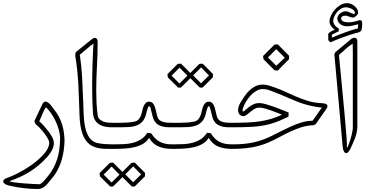

<svg xmlns="http://www.w3.org/2000/svg" viewBox="-80 -974 2393 1243"><path d="M337.9 -64.5Q336.9 -29.3 331.8 4.6Q326.7 38.6 316.4 70.6Q306.2 102.5 289.8 132.3Q273.4 162.1 249 189.5Q240.7 198.7 232.4 209.2Q224.1 219.7 214.4 228.8Q204.6 237.8 192.9 243.7Q181.2 249.5 166 249.5Q77.1 249.5 -8.8 230Q-14.2 229 -22.7 227.1Q-31.2 225.1 -39.3 221.4Q-47.4 217.8 -53.5 212.4Q-59.6 207 -59.6 198.7Q-57.6 192.4 -53.5 188.5Q-49.3 184.6 -44.4 181.9Q-39.6 179.2 -34.2 177.7Q-28.8 176.3 -23.4 173.8Q-8.8 168 5.9 161.6Q20.5 155.3 34.7 147.9Q77.6 126 118.2 98.1Q158.7 70.3 192.4 35.6Q200.7 26.9 209 17.1Q217.3 7.3 223.9 -3.7Q230.5 -14.6 234.6 -26.4Q238.8 -38.1 238.8 -50.8Q238.8 -58.1 233.9 -68.4Q229 -78.6 222.2 -89.4Q215.3 -100.1 208.3 -109.4Q201.2 -118.7 196.8 -124Q185.5 -137.7 173.3 -149.9Q161.1 -162.1 147.9 -173.3Q146.5 -177.2 145.3 -181.6Q144 -186 142.6 -190.4L195.3 -301.8Q197.8 -307.1 202.9 -311.8Q208 -316.4 214.8 -316.4Q223.1 -316.4 231.7 -309.8Q240.2 -303.2 247.6 -294.9Q254.9 -286.6 260.5 -278.3Q266.1 -270 269 -266.6Q288.6 -242.7 301.3 -218.3Q314 -193.8 321.8 -168.7Q329.6 -143.6 333.3 -117.7Q336.9 -91.8 337.9 -64.5ZM308.6 -63Q309.1 -65.9 309.1 -68.6Q309.1 -71.3 309.1 -74.2Q309.1 -105 299.8 -137Q290.5 -168.9 276.6 -196.8Q262.7 -224.6 246.6 -246.6Q230.5 -268.6 217.3 -279.3Q212.4 -273.4 207.3 -263.4Q202.1 -253.4 196.8 -241.2Q191.4 -229 185.8 -215.3Q180.2 -201.7 174.3 -189Q189.9 -175.3 203.9 -159.7Q217.8 -144 230.5 -127.4Q237.3 -118.7 243.9 -109.4Q250.5 -100.1 256.1 -89.8Q261.7 -79.6 265.1 -68.6Q268.6 -57.6 268.6 -46.4Q268.6 -34.2 264.9 -22.2Q261.2 -10.3 255.1 1.2Q249 12.7 241.5 22.9Q233.9 33.2 226.1 41.5Q200.2 70.8 172.6 94Q145 117.2 115.5 136Q85.9 154.8 53.7 169.7Q21.5 184.6 -14.2 197.3Q-17.1 198.2 -17.1 199.2Q-17.1 201.2 -7.3 203.4Q2.4 205.6 18.6 207.5Q34.7 209.5 55.2 211.4Q75.7 213.4 97.4 214.8Q119.1 216.3 140.4 217.3Q161.6 218.3 178.7 218.8Q192.9 210 205.6 195.8Q218.3 181.6 228.5 168.9Q250 143.1 264.6 116Q279.3 88.9 288.8 60.1Q298.3 31.2 303 0.7Q307.6 -29.8 308.6 -63Z M645 -149.9Q626 -149.9 605.2 -153.1Q584.5 -156.2 566.7 -166Q548.8 -175.8 536.6 -193.8Q524.4 -211.9 522 -241.7Q519.5 -277.8 518.1 -317.4Q516.6 -356.9 516.6 -398.9Q516.6 -436.5 517.1 -475.1Q517.6 -513.7 518.8 -551Q520 -588.4 521.5 -624Q522.9 -659.7 524.9 -691.9Q502.4 -675.8 480.5 -656.5Q458.5 -637.2 436.5 -619.6Q448.7 -537.6 452.4 -456.3Q456.1 -375 459.5 -293Q460.4 -273.9 460.9 -249.8Q461.4 -225.6 463.9 -200Q466.3 -174.3 471.7 -149.2Q477.1 -124 487.1 -103Q497.1 -82 512.7 -67.4Q528.3 -52.7 551.3 -47.9Q574.7 -43 597.9 -41.3Q621.1 -39.6 645 -39.6H659.7Q667 -39.6 670.7 -34.9Q674.3 -30.3 674.3 -24.9Q674.3 -19.5 670.7 -14.9Q667 -10.3 659.7 -10.3H645Q625 -10.3 603.5 -10.5Q582 -10.7 561.5 -14.4Q541 -18.1 522 -26.4Q502.9 -34.7 487.8 -50.8Q466.3 -73.7 455.6 -103Q444.8 -132.3 440.2 -164.6Q435.5 -196.8 434.8 -229.5Q434.1 -262.2 432.6 -291.5Q430.7 -331.1 429.7 -367.2Q428.7 -403.3 426.5 -440.9Q424.3 -478.5 419.9 -520.3Q415.5 -562 407.2 -612.8Q407.2 -621.1 407.7 -625.5Q408.2 -629.9 409.2 -632.6Q410.2 -635.3 412.1 -637.2Q414.1 -639.2 417.5 -641.6Q439.9 -660.2 462.4 -678.2Q484.9 -696.3 507.8 -714.8Q513.7 -719.7 521 -724.4Q528.3 -729 535.2 -729Q542.5 -729 547.4 -722.2Q552.2 -715.3 552.2 -701.2Q552.2 -622.1 547.6 -543.5Q543 -464.8 543 -385.7Q543 -346.2 544.9 -307.1Q546.9 -268.1 552.2 -228.5Q554.7 -211.4 565.2 -201.7Q575.7 -191.9 589.6 -186.8Q603.5 -181.6 618.7 -180.4Q633.8 -179.2 645 -179.2H659.7Q667 -179.2 670.7 -174.6Q674.3 -169.9 674.3 -164.6Q674.3 -158.7 670.7 -154.3Q667 -149.9 659.7 -149.9Z M1030.8 -10.3Q983.4 -10.3 946 -25.9Q908.7 -41.5 885.3 -81.5Q870.6 -57.6 846.7 -43.5Q822.8 -29.3 793.2 -22Q763.7 -14.6 730.7 -12.5Q697.8 -10.3 664.6 -10.3H649.9Q642.6 -10.3 638.9 -14.9Q635.3 -19.5 635.3 -24.9Q635.3 -30.3 638.9 -34.9Q642.6 -39.6 649.9 -39.6H664.6Q692.4 -39.6 721.7 -40.8Q751 -42 778.8 -49.1Q806.6 -56.2 831.5 -71.3Q856.4 -86.4 874.5 -114.3Q880.9 -113.3 886.7 -112.8Q892.6 -112.3 898.9 -111.3Q911.1 -91.8 925 -77.9Q939 -64 955.3 -55.7Q971.7 -47.4 990.7 -43.5Q1009.8 -39.6 1032.7 -39.6H1045.4Q1052.7 -39.6 1056.4 -34.9Q1060.1 -30.3 1060.1 -24.9Q1060.1 -19.5 1056.4 -14.9Q1052.7 -10.3 1045.4 -10.3ZM1030.8 -149.9Q1019 -149.9 1004.2 -150.4Q989.3 -150.9 973.9 -154.5Q958.5 -158.2 944.8 -166Q931.2 -173.8 921.4 -188.5Q913.6 -200.2 909.2 -216.3Q904.8 -232.4 901.4 -247.6Q897.9 -262.7 894.8 -273.9Q891.6 -285.2 886.2 -286.6Q881.8 -286.6 878.4 -278.6Q875 -270.5 872.1 -259.8Q869.1 -249 866.7 -238.5Q864.3 -228 862.3 -222.7Q853 -197.3 837.6 -182.6Q822.3 -168 801.8 -160.6Q781.2 -153.3 756.3 -151.6Q731.4 -149.9 702.6 -149.9H664.6H649.9Q642.6 -149.9 638.9 -154.5Q635.3 -159.2 635.3 -164.6Q635.3 -169.9 638.9 -174.6Q642.6 -179.2 649.9 -179.2H664.6H701.7Q725.1 -179.2 747.1 -180.7Q769 -182.1 793.5 -187.5Q809.6 -191.4 818.6 -202.4Q827.6 -213.4 832.8 -227.5Q837.9 -241.7 841.1 -256.8Q844.2 -272 848.6 -283.7Q853 -295.9 862.3 -305.9Q871.6 -315.9 885.3 -315.9Q897.5 -315.9 905 -309.8Q912.6 -303.7 917.7 -293.7Q922.9 -283.7 926 -271.2Q929.2 -258.8 931.9 -246.6Q934.6 -234.4 937.5 -223.4Q940.4 -212.4 945.3 -205.1Q951.2 -196.3 960.4 -191.2Q969.7 -186 981 -183.3Q992.2 -180.7 1005.1 -179.9Q1018.1 -179.2 1030.8 -179.2H1045.4Q1052.7 -179.2 1056.4 -174.6Q1060.1 -169.9 1060.1 -164.6Q1060.1 -159.2 1056.4 -154.5Q1052.7 -149.9 1045.4 -149.9ZM858.4 167.5Q841.8 184.1 825.4 200.4Q809.1 216.8 792 233.4Q787.6 233.4 783.2 233.6Q778.8 233.9 774.4 233.9Q757.3 217.3 741 200.9Q724.6 184.6 708 168Q707 162.6 706.5 157.5Q706.1 152.3 705.1 147Q721.7 129.9 738.3 113.3Q754.9 96.7 771.5 80.1Q776.9 79.6 782.2 79.3Q787.6 79.1 793 79.1Q810.1 95.7 826.4 112.3Q842.8 128.9 859.4 146ZM833.5 154.8Q825.7 147.5 819.6 141.1Q813.5 134.8 807.9 128.9Q802.2 123 796.1 116.9Q790 110.8 782.2 103Q769.5 116.2 756.6 129.2Q743.7 142.1 731 154.8Q743.7 167.5 756.6 180.4Q769.5 193.4 782.2 206.1ZM718.3 167.5Q701.7 184.1 685.3 200.4Q668.9 216.8 651.9 233.4Q647.5 233.4 643.1 233.6Q638.7 233.9 634.3 233.9Q617.2 217.3 600.6 200.9Q584 184.6 567.4 168Q566.4 162.6 565.9 157.5Q565.4 152.3 564.5 147Q581.5 129.9 597.9 113.3Q614.3 96.7 631.3 80.1Q636.7 79.6 642.1 79.3Q647.5 79.1 652.8 79.1Q669.9 95.7 686.3 112.3Q702.6 128.9 719.2 146ZM693.8 156.2Q686 148.9 679.9 142.6Q673.8 136.2 668.2 130.4Q662.6 124.5 656.5 118.4Q650.4 112.3 642.6 104.5Q629.9 117.7 616.9 130.6Q604 143.6 591.3 156.2Q604 168.9 616.9 181.9Q629.9 194.8 642.6 207.5Z M1416.5 -10.3Q1369.1 -10.3 1331.8 -25.9Q1294.4 -41.5 1271 -81.5Q1256.3 -57.6 1232.4 -43.5Q1208.5 -29.3 1179 -22Q1149.4 -14.6 1116.5 -12.5Q1083.5 -10.3 1050.3 -10.3H1035.6Q1028.3 -10.3 1024.7 -14.9Q1021 -19.5 1021 -24.9Q1021 -30.3 1024.7 -34.9Q1028.3 -39.6 1035.6 -39.6H1050.3Q1078.1 -39.6 1107.4 -40.8Q1136.7 -42 1164.6 -49.1Q1192.4 -56.2 1217.3 -71.3Q1242.2 -86.4 1260.3 -114.3Q1266.6 -113.3 1272.5 -112.8Q1278.3 -112.3 1284.7 -111.3Q1296.9 -91.8 1310.8 -77.9Q1324.7 -64 1341.1 -55.7Q1357.4 -47.4 1376.5 -43.5Q1395.5 -39.6 1418.5 -39.6H1431.2Q1438.5 -39.6 1442.1 -34.9Q1445.8 -30.3 1445.8 -24.9Q1445.8 -19.5 1442.1 -14.9Q1438.5 -10.3 1431.2 -10.3ZM1416.5 -149.9Q1404.8 -149.9 1389.9 -150.4Q1375 -150.9 1359.6 -154.5Q1344.2 -158.2 1330.6 -166Q1316.9 -173.8 1307.1 -188.5Q1299.3 -200.2 1294.9 -216.3Q1290.5 -232.4 1287.1 -247.6Q1283.7 -262.7 1280.5 -273.9Q1277.3 -285.2 1272 -286.6Q1267.6 -286.6 1264.2 -278.6Q1260.7 -270.5 1257.8 -259.8Q1254.9 -249 1252.4 -238.5Q1250 -228 1248 -222.7Q1238.8 -197.3 1223.4 -182.6Q1208 -168 1187.5 -160.6Q1167 -153.3 1142.1 -151.6Q1117.2 -149.9 1088.4 -149.9H1050.3H1035.6Q1028.3 -149.9 1024.7 -154.5Q1021 -159.2 1021 -164.6Q1021 -169.9 1024.7 -174.6Q1028.3 -179.2 1035.6 -179.2H1050.3H1087.4Q1110.8 -179.2 1132.8 -180.7Q1154.8 -182.1 1179.2 -187.5Q1195.3 -191.4 1204.3 -202.4Q1213.4 -213.4 1218.5 -227.5Q1223.6 -241.7 1226.8 -256.8Q1230 -272 1234.4 -283.7Q1238.8 -295.9 1248 -305.9Q1257.3 -315.9 1271 -315.9Q1283.2 -315.9 1290.8 -309.8Q1298.3 -303.7 1303.5 -293.7Q1308.6 -283.7 1311.8 -271.2Q1314.9 -258.8 1317.6 -246.6Q1320.3 -234.4 1323.2 -223.4Q1326.2 -212.4 1331.1 -205.1Q1336.9 -196.3 1346.2 -191.2Q1355.5 -186 1366.7 -183.3Q1377.9 -180.7 1390.9 -179.9Q1403.8 -179.2 1416.5 -179.2H1431.2Q1438.5 -179.2 1442.1 -174.6Q1445.8 -169.9 1445.8 -164.6Q1445.8 -159.2 1442.1 -154.5Q1438.5 -149.9 1431.2 -149.9ZM1297.9 -473.1Q1281.2 -456.5 1264.9 -440.2Q1248.5 -423.8 1231.4 -407.2Q1227.1 -407.2 1222.7 -407Q1218.3 -406.7 1213.9 -406.7Q1196.8 -423.3 1180.4 -439.7Q1164.1 -456.1 1147.5 -472.7Q1146.5 -478 1146 -483.2Q1145.5 -488.3 1144.5 -493.7Q1161.1 -510.7 1177.7 -527.3Q1194.3 -543.9 1210.9 -560.5Q1216.3 -561 1221.7 -561.3Q1227.1 -561.5 1232.4 -561.5Q1249.5 -544.9 1265.9 -528.3Q1282.2 -511.7 1298.8 -494.6ZM1272.9 -485.8Q1265.1 -493.2 1259 -499.5Q1252.9 -505.9 1247.3 -511.7Q1241.7 -517.6 1235.6 -523.7Q1229.5 -529.8 1221.7 -537.6Q1209 -524.4 1196 -511.5Q1183.1 -498.5 1170.4 -485.8Q1183.1 -473.1 1196 -460.2Q1209 -447.3 1221.7 -434.6ZM1157.7 -473.1Q1141.1 -456.5 1124.8 -440.2Q1108.4 -423.8 1091.3 -407.2Q1086.9 -407.2 1082.5 -407Q1078.1 -406.7 1073.7 -406.7Q1056.6 -423.3 1040 -439.7Q1023.4 -456.1 1006.8 -472.7Q1005.9 -478 1005.4 -483.2Q1004.9 -488.3 1003.9 -493.7Q1021 -510.7 1037.4 -527.3Q1053.7 -543.9 1070.8 -560.5Q1076.2 -561 1081.5 -561.3Q1086.9 -561.5 1092.3 -561.5Q1109.4 -544.9 1125.7 -528.3Q1142.1 -511.7 1158.7 -494.6ZM1133.3 -484.4Q1125.5 -491.7 1119.4 -498Q1113.3 -504.4 1107.7 -510.3Q1102.1 -516.1 1095.9 -522.2Q1089.8 -528.3 1082 -536.1Q1069.3 -522.9 1056.4 -510Q1043.5 -497.1 1030.8 -484.4Q1043.5 -471.7 1056.4 -458.7Q1069.3 -445.8 1082 -433.1Z M1436 -39.6Q1502.9 -39.6 1561.5 -52.2Q1620.1 -64.9 1679.7 -94.7Q1725.6 -117.7 1762 -135.7Q1798.3 -153.8 1829.3 -166.3Q1860.4 -178.7 1887.9 -185.5Q1915.5 -192.4 1943.8 -192.4Q1952.1 -204.6 1959.5 -214.8Q1966.8 -225.1 1973.6 -234.9Q1980.5 -244.6 1987.8 -254.9Q1995.1 -265.1 2003.4 -276.9Q1969.2 -281.2 1941.4 -287.1Q1913.6 -293 1889.6 -300.3Q1865.7 -307.6 1844 -316.2Q1822.3 -324.7 1799.8 -334.5Q1777.3 -344.2 1752.9 -354.7Q1728.5 -365.2 1699.2 -376.5Q1681.2 -383.3 1661.9 -390.4Q1642.6 -397.5 1622.1 -397.5Q1602.5 -397.5 1585.2 -388.7Q1567.9 -379.9 1553.2 -366.5Q1538.6 -353 1526.9 -336.9Q1515.1 -320.8 1507.1 -305.7Q1499 -290.5 1494.6 -278.3Q1490.2 -266.1 1490.2 -261.2L1489.7 -261.7Q1490.2 -252.9 1494.6 -252.9Q1499.5 -252.9 1508.3 -261.2Q1517.1 -269.5 1530 -279.8Q1543 -290 1560.1 -298.3Q1577.1 -306.6 1598.1 -306.6Q1612.3 -306.6 1626.2 -303.2Q1640.1 -299.8 1652.8 -295.9Q1687.5 -285.2 1721.2 -272.2Q1754.9 -259.3 1788.6 -245.6Q1788.1 -238.8 1788.1 -232.2Q1788.1 -225.6 1787.6 -218.8Q1758.3 -204.6 1728.5 -191.9Q1698.7 -179.2 1667.5 -170.9Q1612.3 -156.2 1552.7 -153.1Q1493.2 -149.9 1436 -149.9H1421.4Q1414.1 -149.9 1410.4 -154.5Q1406.7 -159.2 1406.7 -164.6Q1406.7 -169.9 1410.4 -174.6Q1414.1 -179.2 1421.4 -179.2H1436Q1484.9 -179.2 1526.1 -181.2Q1567.4 -183.1 1604.2 -188.7Q1641.1 -194.3 1675.8 -204.6Q1710.4 -214.8 1745.6 -231.4Q1731.9 -236.8 1712.6 -244.6Q1693.4 -252.4 1672.6 -259.8Q1651.9 -267.1 1632.3 -272.2Q1612.8 -277.3 1598.1 -277.3Q1582 -277.3 1567.6 -268.8Q1553.2 -260.3 1540.8 -249.8Q1528.3 -239.3 1517.3 -230.7Q1506.3 -222.2 1496.6 -222.2Q1486.8 -222.2 1480 -225.8Q1473.1 -229.5 1469 -235.1Q1464.8 -240.7 1463.1 -247.6Q1461.4 -254.4 1461.4 -260.7Q1461.4 -274.4 1466.1 -287.4Q1470.7 -300.3 1477.5 -311.5Q1489.7 -331.5 1503.9 -352.1Q1518.1 -372.6 1535.4 -389.2Q1552.7 -405.8 1574 -416Q1595.2 -426.3 1621.1 -426.3Q1639.6 -426.3 1657 -421.4Q1674.3 -416.5 1691.9 -410.2Q1730 -397 1764.9 -380.9Q1799.8 -364.7 1835 -349.6Q1870.1 -334.5 1906.7 -322.8Q1943.4 -311 1984.9 -307.1Q1990.7 -306.6 2000.2 -306.4Q2009.8 -306.2 2018.6 -304.4Q2027.3 -302.7 2033.7 -298.8Q2040 -294.9 2040 -287.6Q2040 -284.7 2039.1 -280.5Q2038.1 -276.4 2034.7 -272L1964.4 -170.9Q1961.4 -168.9 1958.3 -167.2Q1955.1 -165.5 1952.1 -163.6Q1909.7 -162.1 1872.3 -150.4Q1835 -138.7 1799.3 -122.1Q1763.7 -105.5 1728.5 -86.2Q1693.4 -66.9 1655.8 -50.8Q1604.5 -28.8 1547.4 -19.5Q1490.2 -10.3 1434.1 -10.3H1421.4Q1414.1 -10.3 1410.4 -14.9Q1406.7 -19.5 1406.7 -24.9Q1406.7 -30.3 1410.4 -34.9Q1414.1 -39.6 1421.4 -39.6ZM1791 -590.8Q1772.5 -572.3 1754.4 -553.7Q1736.3 -535.2 1717.8 -516.6Q1712.4 -517.6 1707.3 -518.1Q1702.1 -518.6 1696.8 -519.5Q1661.1 -554.7 1626 -590.3Q1625 -595.7 1624.5 -600.8Q1624 -606 1623 -611.3Q1641.6 -629.9 1660.2 -648.4Q1678.7 -667 1697.3 -685.5Q1702.6 -686 1708 -686.3Q1713.4 -686.5 1718.8 -686.5Q1737.3 -668 1755.4 -649.4Q1773.4 -630.9 1792 -612.3ZM1763.7 -600.1Q1755.9 -607.9 1749.3 -614.5Q1742.7 -621.1 1736.1 -627.7Q1729.5 -634.3 1722.9 -641.1Q1716.3 -647.9 1708.5 -655.8L1654.8 -602.1Q1668.5 -588.9 1681.6 -575.4Q1694.8 -562 1708.5 -548.3Z M2232.9 -145Q2231.9 -127.4 2227.8 -110.6Q2223.6 -93.8 2217.5 -77.4Q2211.4 -61 2204.1 -45.4Q2196.8 -29.8 2189.9 -14.2Q2188.5 -11.2 2185.8 -5.9Q2183.1 -0.5 2179.4 4.6Q2175.8 9.8 2171.6 13.4Q2167.5 17.1 2162.6 17.1Q2153.3 17.1 2148.2 9Q2143.1 1 2140.6 -10Q2138.2 -21 2137.5 -32.2Q2136.7 -43.5 2136.2 -49.8Q2123.5 -194.8 2110.4 -337.4Q2097.2 -480 2084.5 -624.5Q2086.4 -627.4 2088.1 -630.6Q2089.8 -633.8 2091.8 -636.7L2191.4 -719.7Q2203.6 -729.5 2214.8 -729.5Q2222.7 -729.5 2228 -724.1Q2233.4 -718.8 2233.4 -706.1V-149.9ZM2204.1 -148.4V-636.7L2203.1 -691.4Q2189.5 -683.1 2178.5 -674.3Q2167.5 -665.5 2157.2 -656.5Q2147 -647.5 2137 -637.7Q2127 -627.9 2114.3 -617.7Q2114.7 -613.3 2117.2 -587.9Q2119.6 -562.5 2123.3 -523.9Q2127 -485.4 2131.6 -437Q2136.2 -388.7 2141.1 -338.1Q2146 -287.6 2150.4 -238.3Q2154.8 -189 2158.2 -148.2Q2161.6 -107.4 2163.8 -79.1Q2166 -50.8 2166 -42Q2166 -37.1 2165.5 -33.2Q2165 -29.3 2165 -26.9Q2165 -19.5 2167 -19.5Q2168.9 -19.5 2172.4 -26.9Q2175.8 -34.2 2179.9 -45.7Q2184.1 -57.1 2188.5 -71.3Q2192.9 -85.4 2196.3 -99.6Q2199.7 -113.8 2201.9 -126Q2204.1 -138.2 2204.1 -145.5ZM2261.7 -838.9Q2264.2 -834 2264.4 -828.9Q2264.6 -823.7 2264.6 -816.9Q2264.6 -813 2264.4 -806.6Q2264.2 -800.3 2263.2 -793.7Q2262.2 -787.1 2260.3 -781Q2258.3 -774.9 2254.9 -772Q2248 -765.6 2237.5 -763.2Q2227.1 -760.7 2217.8 -758.3Q2201.7 -753.9 2180.7 -746.8Q2159.7 -739.7 2137.7 -731.7Q2115.7 -723.6 2095 -715.3Q2074.2 -707 2058.6 -699.7Q2055.2 -702.1 2052 -706.8Q2048.8 -711.4 2045.4 -713.9L2044.9 -754.9Q2047.9 -759.3 2052.5 -763.2Q2057.1 -767.1 2063 -770.3Q2068.8 -773.4 2075.2 -776.1Q2081.5 -778.8 2086.9 -781.2Q2069.3 -794.9 2061.3 -807.9Q2053.2 -820.8 2053.2 -835.4Q2053.2 -851.6 2062.3 -872.1Q2071.3 -892.6 2086.9 -910.6Q2102.5 -928.7 2123.3 -941.2Q2144 -953.6 2168 -953.6Q2179.7 -953.6 2192.4 -948.5Q2205.1 -943.4 2215.3 -934.8Q2225.6 -926.3 2232.2 -915.3Q2238.8 -904.3 2238.8 -892.1Q2238.8 -887.7 2235.6 -882.1Q2232.4 -876.5 2227.3 -871.8Q2222.2 -867.2 2216.1 -863.8Q2210 -860.4 2204.1 -860.4Q2198.2 -860.4 2192.1 -862.3Q2186 -864.3 2180.2 -866.5Q2174.3 -868.7 2168.7 -870.6Q2163.1 -872.6 2157.7 -872.6Q2143.1 -872.6 2135.7 -867.7Q2128.4 -862.8 2128.4 -854.5Q2128.4 -850.1 2130.6 -845.7Q2132.8 -841.3 2138.4 -837.6Q2144 -834 2153.6 -831.8Q2163.1 -829.6 2177.2 -829.6Q2196.8 -829.6 2215.3 -834.2Q2233.9 -838.9 2251 -844.2ZM2239.3 -816.9Q2235.4 -816.4 2227.3 -814.2Q2219.2 -812 2209.2 -809.6Q2199.2 -807.1 2188.2 -805.4Q2177.2 -803.7 2167 -803.7Q2151.9 -803.7 2139.9 -808.3Q2127.9 -813 2119.9 -820.3Q2111.8 -827.6 2107.7 -836.7Q2103.5 -845.7 2103.5 -854.5Q2103.5 -860.8 2107.4 -868.9Q2111.3 -877 2118.4 -884Q2125.5 -891.1 2136 -896Q2146.5 -900.9 2159.7 -900.9Q2167 -900.9 2173.8 -898.2Q2180.7 -895.5 2187.3 -892.3Q2193.8 -889.2 2200.2 -886.5Q2206.5 -883.8 2212.9 -883.8Q2217.8 -885.7 2217.8 -891.1Q2217.8 -900.4 2210.7 -907Q2203.6 -913.6 2194.1 -918Q2184.6 -922.4 2175.3 -924.6Q2166 -926.8 2161.6 -926.8Q2143.1 -926.8 2127.7 -917.7Q2112.3 -908.7 2101.1 -895Q2089.8 -881.3 2083.5 -866Q2077.1 -850.6 2077.1 -837.9Q2077.1 -830.1 2080.6 -822.8Q2084 -815.4 2089.1 -809.1Q2094.2 -802.7 2100.8 -797.6Q2107.4 -792.5 2113.8 -788.6Q2113.3 -784.7 2113.3 -780.5Q2113.3 -776.4 2112.8 -771.5Q2102.1 -765.6 2090.8 -760.7Q2079.6 -755.9 2068.8 -749.5V-730.5Q2087.9 -738.8 2112.5 -748.5Q2137.2 -758.3 2161.4 -766.8Q2185.5 -775.4 2205.8 -781.7Q2226.1 -788.1 2236.3 -789.1Z"/></svg>

Font: XB Kayhan Pook
Style: Regular
Weight: 700
Designer: Behnam
Foundry: Irmug
Version: Version 7.300 2009